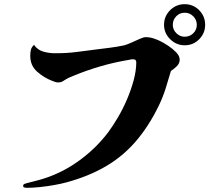

<svg xmlns="http://www.w3.org/2000/svg" viewBox="-20 -844 1040 920"><path d="M923 -725Q923 -749 906 -766Q889 -783 865 -783Q841 -783 824.5 -766Q808 -749 808 -725Q808 -702 825 -685Q842 -668 865 -668Q889 -668 906 -684.5Q923 -701 923 -725ZM841 -558Q841 -540 827 -526.5Q813 -513 799 -504Q787 -462 773.5 -419.5Q760 -377 741 -338Q693 -239 631 -167Q569 -95 487 -47Q405 1 298 30Q272 37 238 43Q204 49 170 52.5Q136 56 108 56Q104 56 97.5 54.5Q91 53 91 47Q91 40 96.5 37.5Q102 35 107 34Q121 30 136 26.5Q151 23 165 19Q265 -8 351 -68.5Q437 -129 499 -211Q522 -242 546 -283Q570 -324 589.5 -370Q609 -416 621 -461.5Q633 -507 633 -546Q633 -560 618 -560Q608 -560 597 -557Q530 -546 464 -527Q398 -508 335 -482Q325 -478 314.5 -473.5Q304 -469 296 -464Q286 -458 279 -453.5Q272 -449 258 -449Q251 -449 244 -451.5Q237 -454 229 -457Q190 -472 157.5 -501Q125 -530 125 -576Q125 -592 128 -605Q131 -618 143 -629Q160 -604 190 -596Q220 -588 248 -589H254Q301 -589 348 -595Q395 -601 441 -607Q474 -611 508.5 -615.5Q543 -620 576 -627Q590 -631 610 -640Q630 -649 649 -657.5Q668 -666 678 -666Q697 -666 715.5 -660Q734 -654 750 -646Q764 -639 785.5 -625Q807 -611 824 -593.5Q841 -576 841 -558ZM963 -725Q963 -685 934.5 -656Q906 -627 865 -627Q825 -627 795.5 -656Q766 -685 766 -725Q766 -766 795 -795Q824 -824 865 -824Q906 -824 934.5 -795Q963 -766 963 -725Z"/></svg>

Font: Kaisei Tokumin ExtraBold
Style: Regular
Weight: 800
Designer: Font-Kai, 金井和夫
Foundry: KAZUO KANAI
Version: Version 5.003